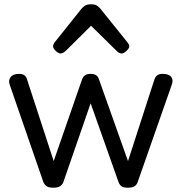

<svg xmlns="http://www.w3.org/2000/svg" viewBox="-20 -859 846 894"><path d="M229 15Q207 15 197 8Q187 1 182 -11L25 -465Q18 -485 29.5 -500Q41 -515 69 -515Q84 -515 93 -509Q102 -503 106 -489L230 -109L362 -489Q367 -503 376.5 -509Q386 -515 402 -515Q417 -515 427 -509Q437 -503 441 -489L576 -109L699 -489Q704 -503 713 -509Q722 -515 737 -515Q766 -515 777 -501Q788 -487 780 -465L621 -11Q617 1 607 8Q597 15 575 15Q553 15 544.5 7.5Q536 0 532 -11L402 -378L275 -11Q271 0 260.5 7.5Q250 15 229 15ZM262 -610Q252 -610 239.5 -622Q227 -634 227 -644Q227 -647 228 -650Q229 -653 233 -660L360 -819Q366 -826 375.5 -832.5Q385 -839 404 -839Q423 -839 432 -832.5Q441 -826 447 -819L575 -660Q580 -653 581 -650Q582 -647 582 -644Q582 -634 569 -622Q556 -610 547 -610Q540 -610 534 -613.5Q528 -617 522 -623L404 -739L287 -623Q280 -617 274 -613.5Q268 -610 262 -610Z"/></svg>

Font: Playwrite CL
Style: Regular
Weight: 400
Designer: Veronika Burian, José Scaglione
Foundry: TypeTogether
Version: Version 1.002